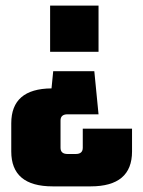

<svg xmlns="http://www.w3.org/2000/svg" viewBox="-20 -519 509 682"><path d="M274 -62H449V19Q449 143 302 143H167Q20 143 20 19V-81Q20 -204 163 -205L169 -266H315L330 -113H220Q195 -113 195 -91V6Q195 28 220 28H249Q274 28 274 6ZM330 -499V-335H158V-499Z"/></svg>

Font: Teko
Style: Bold
Weight: 700
Designer: Manushi Parikh, Jonny Pinhorn
Foundry: Indian Type Foundry
Version: Version 1.106;PS 1.0;hotconv 1.0.78;makeotf.lib2.5.61930; tt